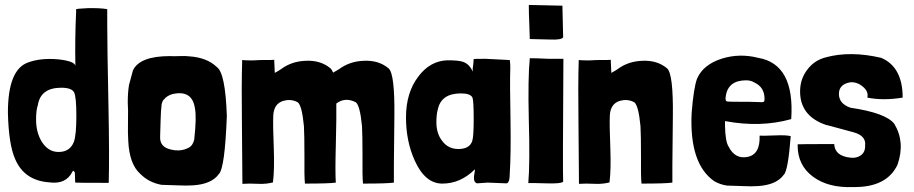

<svg xmlns="http://www.w3.org/2000/svg" viewBox="-20 -741 3700 777"><path d="M288 -703Q288 -706 335 -708Q385 -709 414 -704V-638Q414 -554 419 -308Q423 -109 420 -1Q293 -1 285 -2Q284 -3 284 -9L283 -42Q277 -55 273 -46Q247 6 180 -3Q78 -10 41 -98Q15 -157 12 -285Q12 -459 93 -488Q144 -507 214 -501Q281 -494 285 -475Q283 -586 288 -692ZM126 -257Q126 -204 150 -166Q176 -126 217 -126Q263 -126 279 -167Q289 -195 289 -271Q289 -349 280 -367Q270 -386 228 -386Q144 -386 133 -315Q126 -296 126 -257Z M518 -456Q545 -514 668 -514Q681 -513 707 -514Q732 -515 746 -513Q818 -508 857 -470Q892 -447 898 -272Q890 -61 866 -37Q837 4 762 9Q737 11 696 9L634 7Q583 -2 548 -37Q503 -77 499 -172Q497 -197 498 -252Q499 -302 497 -325Q497 -366 502 -397ZM634 -318Q631 -294 630 -255Q629 -205 628 -188Q626 -146 671 -136Q711 -126 743 -143Q760 -151 766 -176Q776 -266 769 -302Q758 -379 677 -360Q656 -354 643 -338Q637 -333 634 -318Z M1117 -461Q1160 -493 1217 -495Q1278 -498 1318 -464Q1324 -458 1328 -447L1352 -461Q1395 -493 1452 -495Q1513 -498 1553 -464Q1578 -441 1576 -271Q1573 -11 1574 -2Q1547 2 1449 2Q1446 -28 1447 -110Q1447 -194 1445 -230Q1437 -314 1420 -327Q1419 -328 1418 -328Q1416 -329 1416 -329Q1375 -348 1341 -322Q1342 -273 1339 -153Q1336 -44 1339 -2Q1312 2 1214 2Q1211 -28 1212 -110Q1212 -194 1210 -230Q1202 -314 1185 -327Q1184 -328 1183 -328Q1181 -329 1181 -329Q1156 -341 1127 -333Q1089 -322 1086 -275Q1084 -237 1088 -140Q1091 -55 1085 -7V-3Q1059 4 1030 3Q986 1 961 3L959 -243Q957 -394 960 -498Q995 -495 1030 -498Q1090 -498 1090 -499Q1089 -509 1092 -446Q1112 -457 1117 -461Z M2045 -474V-464Q2043 -406 2046 -252Q2048 -119 2043 -40Q2043 -1 2030 1L1953 -2L1910 1Q1898 -3 1898 -21Q1898 -29 1900 -39Q1902 -50 1902 -56Q1844 2 1770 2Q1700 2 1658 -92Q1623 -170 1623 -266Q1623 -365 1672 -430Q1720 -495 1791 -497Q1836 -497 1853 -491Q1880 -482 1893 -451Q1892 -463 1895 -478Q1897 -496 1897 -502Q1897 -503 1945 -503Q2015 -500 2043 -498Q2045 -482 2045 -474ZM1746 -246Q1746 -200 1770 -170Q1794 -138 1835 -138Q1880 -138 1891 -170Q1897 -188 1897 -259Q1897 -333 1892 -346Q1884 -363 1845 -363Q1766 -363 1752 -299Q1746 -279 1746 -246Z M2260 -503V-500Q2257 -39 2259 -6Q2252 3 2191 1Q2123 -1 2118 0Q2125 -81 2120 -257Q2116 -424 2124 -505V-506Q2119 -505 2152 -505Q2202 -502 2243 -503ZM2256 -718 2259 -590Q2252 -579 2207 -581L2124 -583Q2124 -597 2122 -644Q2120 -687 2120 -721Z M2479 -461Q2522 -493 2579 -495Q2640 -498 2680 -464Q2705 -441 2703 -271Q2700 -11 2701 -2Q2674 2 2576 2Q2573 -28 2574 -110Q2574 -194 2572 -230Q2564 -314 2547 -327Q2546 -328 2545 -328Q2543 -329 2543 -329Q2518 -341 2489 -333Q2451 -322 2448 -275Q2446 -237 2450 -140Q2453 -55 2447 -7V-3Q2421 4 2392 3Q2348 1 2323 3L2321 -243Q2319 -394 2322 -498Q2357 -495 2392 -498Q2452 -498 2452 -499Q2451 -509 2454 -446Q2474 -457 2479 -461Z M2914 -233Q2915 -168 2929 -147Q2955 -96 3005 -106Q3057 -116 3054 -192Q3063 -191 3116 -193Q3163 -195 3180 -190Q3169 -49 3152 -34Q3123 7 3048 12Q3023 14 2983 12L2922 10Q2894 6 2870 -8Q2769 -79 2779 -284Q2787 -385 2801 -423Q2826 -480 2902 -504Q2973 -526 3048 -507Q3197 -482 3182 -259Q3058 -224 2914 -251ZM3000 -416Q2926 -416 2917 -351Q2913 -331 2925 -330Q2927 -329 3011 -329Q3030 -329 3049 -328Q3065 -327 3068 -328Q3074 -328 3074 -341Q3074 -387 3035 -406Q3019 -416 3000 -416Z M3490 -346Q3496 -371 3471 -391Q3448 -410 3421 -408Q3375 -400 3375 -361Q3375 -321 3422 -305Q3565 -284 3599 -240Q3644 -166 3612 -74Q3568 18 3433 16Q3332 20 3270 -26Q3208 -72 3208 -152V-157Q3217 -158 3356 -158Q3358 -110 3421 -103Q3446 -100 3463 -112Q3482 -125 3481 -152Q3486 -192 3433 -206Q3316 -238 3324 -235Q3214 -272 3218 -378Q3220 -424 3247 -459Q3275 -497 3322 -509Q3421 -536 3546 -507Q3633 -470 3633 -346Q3554 -333 3490 -346Z"/></svg>

Font: Londrina Solid
Style: Regular
Weight: 400
Designer: Marcelo Magalhaes
Foundry: Marcelo Magalh„es
Version: Version 1.001 2011